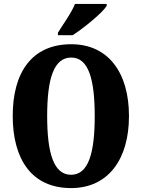

<svg xmlns="http://www.w3.org/2000/svg" viewBox="-20 -951 724 981"><path d="M276 -784V-771H351C410 -809 504 -886 525 -921V-931H363C346 -886 301 -825 276 -784ZM343 10C533 10 639 -137 639 -358C639 -580 533 -725 344 -725C142 -725 45 -580 45 -359C45 -137 142 10 343 10ZM343 -58C254 -58 221 -169 221 -358C221 -547 254 -657 344 -657C432 -657 464 -547 464 -358C464 -169 432 -58 343 -58Z"/></svg>

Font: Noto Serif Devanagari ExtraCondensed Black
Style: Regular
Weight: 900
Width: 2
Designer: Universal Thirst, Indian Type Foundry and the Monotype Design Team
Foundry: Monotype Imaging Inc.
Version: Version 2.004